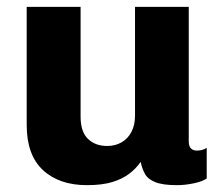

<svg xmlns="http://www.w3.org/2000/svg" viewBox="-20 -531 640 561"><path d="M234 10Q153 10 105.5 -34Q58 -78 58 -166V-511H215.5V-190Q215.5 -146 237 -125.2Q258.5 -104.5 293 -104.5Q316.5 -104.5 335 -115Q353.5 -125.5 364 -145.5Q374.5 -165.5 374.5 -192.5V-511H531.5V-119Q531.5 -103.5 538 -97.2Q544.5 -91 554.5 -91Q562 -91 569 -92.5Q576 -94 584 -99V-9.5Q571 -0.5 545.5 4.8Q520 10 496.5 10Q455.5 10 433.8 1.2Q412 -7.5 403.5 -23Q395 -38.5 391 -58Q378 -39 358.2 -23.8Q338.5 -8.5 308.5 0.8Q278.5 10 234 10Z"/></svg>

Font: Chivo Mono Medium
Style: Regular
Weight: 500
Monospace: yes
Designer: Hector Gatti
Foundry: Omnibus-Type
Version: Version 1.008